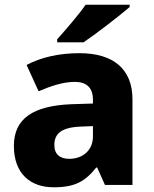

<svg xmlns="http://www.w3.org/2000/svg" viewBox="-20 -786 653 816"><path d="M531 -756V-766H344C313 -721 256 -656 223 -619V-606H335C387 -641 488 -719 531 -756ZM318 -560C230 -560 153 -542 93 -510L144 -398C197 -421 249 -438 298 -438C346 -438 375 -415 375 -362V-346L281 -343C122 -336 39 -283 39 -166C39 -46 111 10 208 10C299 10 342 -15 389 -74H393L426 0H543V-364C543 -493 461 -560 318 -560ZM324 -248 375 -250V-206C375 -147 331 -111 275 -111C237 -111 211 -128 211 -170C211 -217 240 -245 324 -248Z"/></svg>

Font: Noto Sans Gurmukhi ExtraBold
Style: Regular
Weight: 800
Designer: Jelle Bosma - Monotype Design Team
Foundry: Monotype Imaging Inc.
Version: Version 2.004